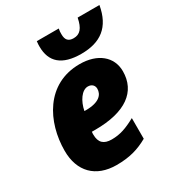

<svg xmlns="http://www.w3.org/2000/svg" viewBox="-187 -907 963 1038"><g transform="rotate(-30 294.5 -388.0)"><path d="M373 -606C494 -606 567 -660 589 -786H453C441 -725 419 -700 379 -700C346 -700 332 -717 332 -751C332 -764 332 -772 335 -786H198C196 -773 196 -757 196 -753C196 -657 253 -606 373 -606ZM238 10C320 10 376 -7 435 -40V-169C378 -138 337 -123 284 -123C235 -123 210 -145 210 -196C210 -201 210 -207 211 -213H233C422 -213 520 -286 520 -413C520 -503 448 -563 336 -563C126 -563 32 -375 32 -197C32 -68 108 10 238 10ZM242 -330H232C243 -387 276 -436 314 -436C339 -436 353 -420 353 -400C353 -365 327 -330 242 -330Z"/></g></svg>

Font: Noto Sans SemiCondensed Black
Style: Italic
Weight: 900
Width: 4
Italic angle: -12°
Designer: Monotype Design Team
Foundry: Monotype Imaging Inc.
Version: Version 2.013